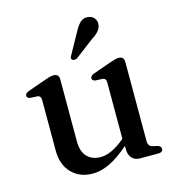

<svg xmlns="http://www.w3.org/2000/svg" viewBox="-106 -787 821 891"><g transform="rotate(-15 305.0 -342.0)"><path d="M92 -136.5V-378.5Q92 -399.5 75.5 -401.5L42 -403Q25.5 -405.5 25.5 -417.5Q25.5 -429 45.5 -436.5L128 -465.5Q157.5 -476.5 171 -476.5Q198 -476.5 198 -450V-152.5Q198 -102.5 222.2 -77.8Q246.5 -53 287 -53Q311.5 -53 340.2 -66Q369 -79 402 -106.5L405 -109V-378.5Q405 -399.5 388.5 -401.5L354.5 -403Q338.5 -405.5 338.5 -417.5Q338.5 -429 358.5 -436.5L440.5 -465.5Q471 -476.5 484.5 -476.5Q510.5 -476.5 510.5 -450V-70Q510.5 -45 530.5 -40L553 -35Q571 -29.5 571 -17Q571 0 547.5 0H460.5Q436.5 0 422.2 -15.5Q408 -31 408 -59V-74Q353.5 -27 311.8 -7.8Q270 11.5 231.5 11.5Q169 11.5 130.5 -28.5Q92 -68.5 92 -136.5ZM329 -640.5Q343 -668 358.5 -683.5Q374 -699 397 -696Q417 -694 427.2 -679.8Q437.5 -665.5 435 -649Q432.5 -631.5 420 -617.8Q407.5 -604 385.5 -590.5L297.5 -523.5Q292 -521 285.5 -520.8Q279 -520.5 275 -524Q270 -528.5 271.2 -534Q272.5 -539.5 276 -545Z"/></g></svg>

Font: Fraunces 9pt S000
Style: Regular
Weight: 400
Version: Version 1.000; ttfautohint (v1.8.3)